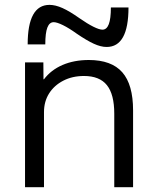

<svg xmlns="http://www.w3.org/2000/svg" viewBox="-20 -780 642 800"><path d="M84.3 0V-520H160.7L161.2 -449.7H163.2Q192.5 -488.5 240.6 -509.3Q288.7 -530 349.9 -530Q444.5 -530 489.5 -478.8Q534.5 -427.6 534.5 -320V0H456.1V-306.4Q456.1 -386.8 425.5 -425.1Q394.9 -463.4 330 -463.4Q281.4 -463.4 243.6 -443.8Q205.7 -424.2 184.5 -390.6Q163.3 -357 163.3 -312.8V0ZM424.3 -584.3Q400 -584.3 370.7 -597.8Q341.3 -611.3 299.3 -640Q267.3 -663 242.2 -675.3Q217 -687.6 203.7 -687.6Q186 -687.6 177.4 -665.3Q168.7 -643 168.7 -595H95.3Q95.3 -759.7 186.3 -759.7Q210.7 -759.7 240.5 -746.4Q270.3 -733 311.3 -704Q344.3 -681 369 -668.7Q393.7 -656.4 407 -656.4Q424.6 -656.4 433.3 -679.2Q442 -702 442 -749H515.4Q515.4 -584.3 424.3 -584.3Z"/></svg>

Font: M PLUS 1 Thin
Style: Regular
Weight: 100
Designer: Coji Morishita
Foundry: UNDERFOREST DESIGN
Version: Version 1.001